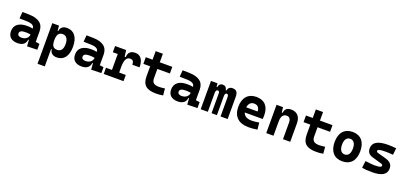

<svg xmlns="http://www.w3.org/2000/svg" viewBox="33 -1875 6965 3300"><g transform="rotate(20 3515.5 -225.0)"><path d="M388.2 4.9 573.7 0V-107.4L502 -118.2V-309.6C502 -446.3 412.1 -518.6 224.6 -521L111.8 -522.5L102.1 -402.3L234.4 -398.9C327.6 -396.5 375 -372.1 375 -316.9V-315.4C343.8 -322.3 312 -325.7 269 -325.7C122.1 -325.7 38.6 -261.7 38.6 -146C38.6 -46.4 102.5 9.8 212.9 9.8C302.7 9.8 358.9 -29.8 368.2 -109.4H379.9ZM375 -206.5C373 -154.8 329.6 -101.6 245.6 -101.6C198.2 -101.6 172.9 -120.6 172.9 -155.8C172.9 -194.3 208.5 -214.4 275.4 -214.4C309.6 -214.4 337.4 -214.4 375 -206.5Z M659.7 224.6H792V-93.8H802.7C813 -24.9 857.9 9.8 930.2 9.8C1058.6 9.8 1133.3 -85.4 1133.3 -258.3C1133.3 -429.2 1058.6 -527.3 929.2 -527.3C850.6 -527.3 812 -493.2 799.8 -423.8H790.5L782.2 -517.6H659.7ZM792 -258.3C792 -358.4 825.7 -402.8 893.1 -402.8C960 -402.8 998 -350.1 998 -258.3C998 -163.1 961.9 -114.7 893.1 -114.7C817.9 -114.7 792 -157.7 792 -258.3Z M1560.1 4.9 1745.6 0V-107.4L1673.8 -118.2V-309.6C1673.8 -446.3 1584 -518.6 1396.5 -521L1283.7 -522.5L1273.9 -402.3L1406.2 -398.9C1499.5 -396.5 1546.9 -372.1 1546.9 -316.9V-315.4C1515.6 -322.3 1483.9 -325.7 1440.9 -325.7C1293.9 -325.7 1210.4 -261.7 1210.4 -146C1210.4 -46.4 1274.4 9.8 1384.8 9.8C1474.6 9.8 1530.8 -29.8 1540 -109.4H1551.8ZM1546.9 -206.5C1544.9 -154.8 1501.5 -101.6 1417.5 -101.6C1370.1 -101.6 1344.7 -120.6 1344.7 -155.8C1344.7 -194.3 1380.4 -214.4 1447.3 -214.4C1481.4 -214.4 1509.3 -214.4 1546.9 -206.5Z M2029.8 -222.7C2029.8 -337.9 2061.5 -402.8 2126 -402.8C2175.3 -402.8 2196.8 -377.9 2196.8 -316.9H2328.6C2328.6 -452.6 2274.4 -527.3 2176.3 -527.3C2092.8 -527.3 2049.3 -485.8 2043.9 -400.9H2025.4L2010.3 -517.6H1808.1V-404.3H1897.9V-113.3H1788.6V0H2150.9V-113.3H2029.8Z M2746.6 9.8C2793 9.8 2831.5 5.9 2874.5 -2L2862.8 -125.5C2818.8 -119.6 2786.1 -115.7 2756.3 -115.7C2663.1 -115.7 2625.5 -149.4 2625.5 -228.5V-396H2855V-517.6H2625.5V-673.8H2493.7V-517.6H2369.6V-396H2493.7V-215.8C2493.7 -58.1 2567.9 9.8 2746.6 9.8Z M3317.9 4.9 3503.4 0V-107.4L3431.6 -118.2V-309.6C3431.6 -446.3 3341.8 -518.6 3154.3 -521L3041.5 -522.5L3031.7 -402.3L3164.1 -398.9C3257.3 -396.5 3304.7 -372.1 3304.7 -316.9V-315.4C3273.4 -322.3 3241.7 -325.7 3198.7 -325.7C3051.8 -325.7 2968.3 -261.7 2968.3 -146C2968.3 -46.4 3032.2 9.8 3142.6 9.8C3232.4 9.8 3288.6 -29.8 3297.9 -109.4H3309.6ZM3304.7 -206.5C3302.7 -154.8 3259.3 -101.6 3175.3 -101.6C3127.9 -101.6 3102.5 -120.6 3102.5 -155.8C3102.5 -194.3 3138.2 -214.4 3205.1 -214.4C3239.3 -214.4 3267.1 -214.4 3304.7 -206.5Z M3925.3 0H4055.2V-405.3C4055.2 -491.2 4024.4 -527.3 3954.6 -527.3C3904.8 -527.3 3873.5 -499.5 3867.7 -453.1H3856C3846.7 -502.9 3818.8 -527.3 3777.8 -527.3C3733.9 -527.3 3706.1 -501 3699.2 -453.1H3687.5L3680.7 -517.6H3562V0H3692.4V-346.2C3692.4 -385.3 3704.6 -404.3 3729.5 -404.3C3750 -404.3 3760.7 -389.6 3760.7 -360.4V0H3858.9V-346.2C3858.9 -385.3 3870.6 -404.3 3894 -404.3C3915 -404.3 3925.3 -386.7 3925.3 -350.6Z M4435.5 9.8C4477.5 9.8 4532.7 7.8 4599.1 -3.9L4586.4 -128.9C4539.1 -120.1 4494.1 -115.2 4447.3 -115.2C4366.2 -115.2 4313 -146.5 4293 -206.5H4621.6C4623.5 -227.5 4624.5 -249 4624.5 -273.4C4624.5 -438.5 4540 -527.3 4392.6 -527.3C4241.7 -527.3 4154.8 -428.7 4154.8 -259.8C4154.8 -85.9 4256.3 9.8 4435.5 9.8ZM4286.6 -298.3C4295.9 -367.7 4334 -406.2 4393.6 -406.2C4457 -406.2 4494.6 -368.2 4494.6 -298.3Z M5067.4 0H5199.7V-336.9C5199.7 -458 5137.2 -527.3 5027.8 -527.3C4950.7 -527.3 4916 -493.2 4906.2 -423.8H4891.6L4879.4 -517.6H4761.2V0H4893.6V-258.3C4893.6 -354.5 4927.2 -401.9 4993.2 -401.9C5040.5 -401.9 5067.4 -366.7 5067.4 -304.2Z M5676.3 9.8C5722.7 9.8 5761.2 5.9 5804.2 -2L5792.5 -125.5C5748.5 -119.6 5715.8 -115.7 5686 -115.7C5592.8 -115.7 5555.2 -149.4 5555.2 -228.5V-396H5784.7V-517.6H5555.2V-673.8H5423.3V-517.6H5299.3V-396H5423.3V-215.8C5423.3 -58.1 5497.6 9.8 5676.3 9.8Z M6152.3 9.8C6301.3 9.8 6387.2 -87.9 6387.2 -258.8C6387.2 -429.7 6301.3 -527.3 6152.3 -527.3C6003.4 -527.3 5917.5 -429.7 5917.5 -258.8C5917.5 -87.9 6003.4 9.8 6152.3 9.8ZM6152.3 -115.7C6089.4 -115.7 6052.7 -167.5 6052.7 -258.8C6052.7 -350.6 6089.4 -401.9 6152.3 -401.9C6215.8 -401.9 6252 -350.6 6252 -258.8C6252 -167.5 6215.8 -115.7 6152.3 -115.7Z M6698.2 9.8C6877 9.8 6963.4 -43.5 6963.4 -153.3C6963.4 -226.6 6919.4 -271 6830.6 -295.4L6685.5 -335.4C6665 -341.3 6656.2 -348.6 6656.2 -365.2C6656.2 -391.1 6699.7 -401.9 6801.8 -401.9C6832.5 -401.9 6876 -399.9 6935.5 -395L6949.7 -517.6C6896.5 -523.9 6848.6 -527.3 6804.7 -527.3C6613.8 -527.3 6521 -473.6 6521 -362.3C6521 -292.5 6555.7 -252.9 6625 -232.9L6793.5 -184.1C6814.9 -177.7 6824.2 -169.4 6824.2 -153.8C6824.2 -127 6786.6 -115.7 6698.2 -115.7C6666.5 -115.7 6610.8 -121.1 6528.8 -131.3L6513.2 -4.9C6559.1 4.9 6619.1 9.8 6698.2 9.8Z"/></g></svg>

Font: Cascadia Mono NF
Style: Bold
Weight: 700
Monospace: yes
Designer: Aaron Bell
Foundry: Saja Typeworks
Version: Version 2404.023